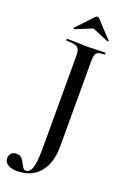

<svg xmlns="http://www.w3.org/2000/svg" viewBox="-248 -876 776 1178"><g transform="rotate(20 140.0 -286.5)"><path d="M292 -613Q264 -613 250.5 -607Q237 -601 232.5 -586.5Q228 -572 228 -542V12Q228 120 175.5 181.5Q123 243 28 243Q-8 243 -30.5 228.5Q-53 214 -53 189Q-53 170 -41.5 157Q-30 144 -7 144Q15 144 27 156.5Q39 169 49 191Q57 206 63.5 214Q70 222 80 222Q106 222 118.5 185.5Q131 149 131 65V-544Q131 -574 124.5 -588Q118 -602 99.5 -607.5Q81 -613 42 -613Q40 -613 40 -619Q40 -625 42 -625L102 -624Q150 -622 178 -622Q205 -622 247 -624L292 -625Q294 -625 294 -619Q294 -613 292 -613ZM172 -816Q178 -816 183 -811L285 -702Q286 -702 286 -700Q286 -698 283.5 -696Q281 -694 280 -695L172 -740L63 -695Q61 -694 58 -697.5Q55 -701 57 -702L160 -811Q165 -816 172 -816Z"/></g></svg>

Font: Cormorant Garamond SemiBold
Style: Regular
Weight: 600
Designer: Christian Thalmann (Catharsis Fonts)
Foundry: Catharsis Fonts
Version: Version 4.000